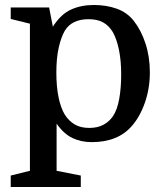

<svg xmlns="http://www.w3.org/2000/svg" viewBox="-20 -570 664 770"><path d="M207 115 304 134V180H23V134L100 115V-475L23 -494V-540H177L192 -463Q224 -513 264.5 -531.5Q305 -550 356 -550Q407 -550 448.5 -535Q490 -520 516 -487Q546 -449 563.5 -395.5Q581 -342 581 -280Q581 -216 561.5 -159.5Q542 -103 509 -65Q453 0 348 0Q305 0 270.5 -16.5Q236 -33 207 -74ZM206 -279Q206 -222 215 -179Q224 -136 240 -110Q256 -85 279.5 -71Q303 -57 338 -57Q371 -57 394.5 -69.5Q418 -82 433 -104Q450 -129 458 -173Q466 -217 466 -271Q466 -327 457 -370.5Q448 -414 432 -442Q416 -468 393 -480.5Q370 -493 335 -493Q302 -493 278 -481.5Q254 -470 240 -447Q225 -421 215.5 -379Q206 -337 206 -279Z"/></svg>

Font: Domine Medium
Style: Regular
Weight: 500
Designer: Pablo Impallari, Rodrigo Fuenzalida, Brenda Gallo
Foundry: Pablo Impallari, Rodrigo Fuenzalida, Brenda Gallo
Version: Version 2.000